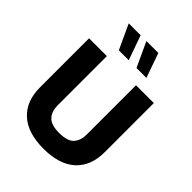

<svg xmlns="http://www.w3.org/2000/svg" viewBox="-269 -1118 1265 1265"><g transform="rotate(45 364.0 -485.5)"><path d="M500 -261.2C500 -225.6 490.2 -196.3 470.7 -174.3C451.2 -152.3 415.5 -141.1 364.3 -141.1C313 -141.1 277.8 -152.3 258.3 -174.3C238.3 -196.3 228.5 -225.6 228.5 -261.2V-721.7H62.5V-264.6C62.5 -179.2 87.9 -113.3 139.2 -65.9C190.4 -18.6 265.1 5.4 364.3 5.4C463.4 5.4 538.6 -18.6 589.8 -65.9C640.6 -113.3 666 -179.2 666 -264.6V-721.7H500ZM288.6 -976.1H177.7L257.3 -804.2H349.6ZM453.6 -976.1H342.3L421.9 -804.2H514.2Z"/></g></svg>

Font: Estedad ExtraBold
Style: Regular
Weight: 800
Designer: Amin Abedi
Version: Version 7.3